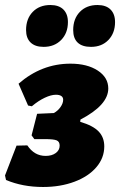

<svg xmlns="http://www.w3.org/2000/svg" viewBox="-35 -736 479 766"><path d="M-11 -18 -15 -36 31 -155 74 -156Q102 -114 147 -114Q172 -114 187.5 -125.5Q203 -137 203 -155Q203 -171 191 -176Q179 -181 145 -181H102L91 -196L113 -282L180 -285Q196 -294 206.5 -309Q217 -324 217 -338Q217 -348 209.5 -353Q202 -358 188 -358Q169 -358 143.5 -346Q118 -334 92 -312L77 -315L39 -402Q131 -482 246 -482Q313 -482 355 -454.5Q397 -427 397 -383Q397 -317 286 -259L285 -250Q336 -235 358.5 -211.5Q381 -188 381 -152Q381 -106 349.5 -69Q318 -32 262 -11Q206 10 137 10Q55 10 -11 -18ZM69 -616Q69 -661 95.5 -688.5Q122 -716 166 -716Q200 -716 218 -698Q236 -680 236 -648Q236 -604 209 -576.5Q182 -549 139 -549Q105 -549 87 -566.5Q69 -584 69 -616ZM257 -616Q257 -661 283.5 -688.5Q310 -716 354 -716Q388 -716 406 -698Q424 -680 424 -648Q424 -604 397.5 -576.5Q371 -549 328 -549Q293 -549 275 -566Q257 -583 257 -616Z"/></svg>

Font: Alegreya Black
Style: Italic
Weight: 900
Italic angle: -7°
Designer: Juan Pablo del Peral
Foundry: Huerta Tipografica
Version: Version 2.007; ttfautohint (v1.6)